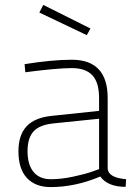

<svg xmlns="http://www.w3.org/2000/svg" viewBox="-20 -752 558 781"><path d="M418 -353V-65Q422 -29 493 -23L491 8Q418 8 388 -34Q286 9 186 9Q124 9 89.5 -28Q55 -65 55 -137Q55 -202 88 -238Q121 -274 193 -281L383 -301V-353Q383 -417 355.5 -446Q328 -475 272 -475Q240 -475 192.5 -470.5Q145 -466 114 -462L83 -458L80 -491Q192 -509 272 -509Q418 -509 418 -353ZM383 -269 197 -250Q140 -244 116 -217Q92 -190 92 -137Q92 -82 116.5 -52.5Q141 -23 187 -23Q229 -23 278 -33.5Q327 -44 355 -54L383 -64ZM156 -732 348 -636 333 -609 140 -701Z"/></svg>

Font: TypoPRO Titillium Text
Style: 1 wt
Weight: 100
Designer: Accademia di Belle Arti di Urbino and others
Foundry: Accademia di Belle Arti di Urbino and others.
Version: Version 25.000